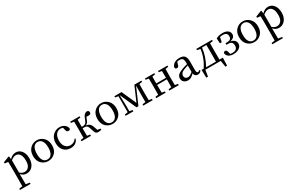

<svg xmlns="http://www.w3.org/2000/svg" viewBox="264 -2339 6795 4406"><g transform="rotate(-30 3662.0 -136.0)"><path d="M218.8 -418.9V-95.7Q276.4 -42 341.8 -42Q409.2 -42 451.7 -94.7Q494.1 -147.5 494.1 -254.9Q494.1 -362.3 455.6 -420.4Q417 -478.5 352.5 -478.5Q289.1 -478.5 218.8 -418.9ZM207 -523.4 213.9 -453.1Q288.1 -534.2 380.9 -534.2Q470.7 -534.2 529.8 -460Q588.9 -385.7 588.9 -262.7Q588.9 -137.7 525.9 -62Q462.9 13.7 365.2 13.7Q275.4 13.7 215.8 -58.6V28.3Q215.8 90.8 217.8 213.9L318.4 228.5V261.7H38.1V228.5L127 214.8Q128.9 91.8 128.9 31.2V-287.1Q128.9 -365.2 126 -430.7L38.1 -440.4V-472.7L192.4 -533.2Z M686.5 -257.8Q686.5 -386.7 760.7 -460.4Q835 -534.2 937.5 -534.2Q1040 -534.2 1114.7 -460.4Q1189.5 -386.7 1189.5 -257.8Q1189.5 -129.9 1115.2 -58.1Q1041 13.7 937.5 13.7Q834 13.7 760.3 -58.1Q686.5 -129.9 686.5 -257.8ZM1088.9 -257.8Q1088.9 -371.1 1048.8 -431.6Q1008.8 -492.2 937.5 -492.2Q865.2 -492.2 826.2 -431.6Q787.1 -371.1 787.1 -257.8Q787.1 -145.5 826.2 -86.9Q865.2 -28.3 937.5 -28.3Q1009.8 -28.3 1049.3 -86.9Q1088.9 -145.5 1088.9 -257.8Z M1711.9 -129.9 1734.4 -120.1Q1683.6 13.7 1531.2 13.7Q1418.9 13.7 1351.6 -59.6Q1284.2 -132.8 1284.2 -257.8Q1284.2 -382.8 1359.9 -458.5Q1435.5 -534.2 1540 -534.2Q1612.3 -534.2 1667 -494.1Q1721.7 -454.1 1732.4 -393.6Q1723.6 -353.5 1684.6 -353.5Q1635.7 -353.5 1626 -405.3L1605.5 -482.4Q1575.2 -492.2 1545.9 -492.2Q1469.7 -492.2 1423.8 -432.1Q1377.9 -372.1 1377.9 -267.6Q1377.9 -164.1 1428.2 -105.5Q1478.5 -46.9 1559.6 -46.9Q1655.3 -46.9 1711.9 -129.9Z M2265.6 -44.9 2344.7 -33.2V0Q2297.9 10.7 2276.4 10.7Q2230.5 10.7 2209.5 -2.4Q2188.5 -15.6 2175.8 -54.7L2136.7 -170.9Q2123 -212.9 2099.6 -229Q2076.2 -245.1 2030.3 -245.1H1989.3Q1989.3 -155.3 1991.2 -45.9L2069.3 -34.2V0H1819.3V-34.2L1897.5 -45.9Q1899.4 -155.3 1899.4 -230.5V-289.1Q1899.4 -362.3 1897.5 -473.6L1819.3 -486.3V-518.6H2069.3V-486.3L1991.2 -472.7Q1989.3 -365.2 1989.3 -284.2H2026.4Q2067.4 -284.2 2091.8 -305.7Q2116.2 -327.1 2138.7 -390.6Q2164.1 -464.8 2195.3 -498Q2226.6 -531.2 2276.4 -534.2Q2320.3 -522.5 2320.3 -481.4Q2320.3 -427.7 2253.9 -427.7Q2233.4 -427.7 2198.2 -431.6Q2184.6 -406.2 2175.8 -376Q2159.2 -327.1 2138.7 -301.8Q2118.2 -276.4 2086.9 -265.6Q2145.5 -255.9 2178.2 -229Q2210.9 -202.1 2230.5 -147.5Z M2390.6 -257.8Q2390.6 -386.7 2464.8 -460.4Q2539.1 -534.2 2641.6 -534.2Q2744.1 -534.2 2818.8 -460.4Q2893.6 -386.7 2893.6 -257.8Q2893.6 -129.9 2819.3 -58.1Q2745.1 13.7 2641.6 13.7Q2538.1 13.7 2464.4 -58.1Q2390.6 -129.9 2390.6 -257.8ZM2793 -257.8Q2793 -371.1 2752.9 -431.6Q2712.9 -492.2 2641.6 -492.2Q2569.3 -492.2 2530.3 -431.6Q2491.2 -371.1 2491.2 -257.8Q2491.2 -145.5 2530.3 -86.9Q2569.3 -28.3 2641.6 -28.3Q2713.9 -28.3 2753.4 -86.9Q2793 -145.5 2793 -257.8Z M3705.1 -486.3 3627 -472.7Q3625 -363.3 3625 -289.1V-230.5Q3625 -155.3 3627 -45.9L3705.1 -34.2V0H3456.1V-34.2L3539.1 -45.9V-223.6L3543 -481.4L3353.5 -43.9H3301.8L3106.4 -482.4L3115.2 -223.6V-48.8L3194.3 -34.2V0H2989.3V-34.2L3070.3 -47.9V-470.7L2990.2 -486.3V-518.6H3179.7L3351.6 -132.8L3519.5 -518.6H3705.1Z M4396.5 -486.3 4319.3 -472.7Q4317.4 -363.3 4317.4 -289.1V-230.5Q4317.4 -157.2 4319.3 -45.9L4396.5 -34.2V0H4146.5V-34.2L4224.6 -45.9Q4226.6 -153.3 4226.6 -252H3968.8Q3968.8 -155.3 3970.7 -45.9L4048.8 -34.2V0H3798.8V-34.2L3877 -45.9Q3878.9 -155.3 3878.9 -230.5V-289.1Q3878.9 -362.3 3877 -473.6L3798.8 -486.3V-518.6H4048.8V-486.3L3970.7 -472.7Q3968.8 -365.2 3968.8 -292H4226.6Q4226.6 -366.2 4224.6 -473.6L4146.5 -486.3V-518.6H4396.5Z M4801.8 -114.3V-288.1Q4762.7 -277.3 4700.2 -254.9Q4634.8 -229.5 4610.8 -199.7Q4586.9 -169.9 4586.9 -134.8Q4586.9 -92.8 4611.8 -71.3Q4636.7 -49.8 4676.8 -49.8Q4705.1 -49.8 4729.5 -63Q4753.9 -76.2 4801.8 -114.3ZM4975.6 -65.4 4995.1 -43.9Q4960.9 11.7 4901.4 11.7Q4861.3 11.7 4835.9 -11.2Q4810.5 -34.2 4803.7 -74.2Q4754.9 -25.4 4720.7 -5.9Q4686.5 13.7 4639.6 13.7Q4577.1 13.7 4535.6 -21.5Q4494.1 -56.6 4494.1 -120.1Q4494.1 -172.9 4533.7 -210.9Q4573.2 -249 4675.8 -286.1Q4734.4 -307.6 4801.8 -322.3V-356.4Q4801.8 -435.5 4777.8 -463.9Q4753.9 -492.2 4696.3 -492.2Q4669.9 -492.2 4634.8 -483.4L4613.3 -408.2Q4600.6 -357.4 4558.6 -357.4Q4514.6 -357.4 4509.8 -399.4Q4523.4 -461.9 4580.1 -498Q4636.7 -534.2 4721.7 -534.2Q4809.6 -534.2 4850.6 -490.2Q4891.6 -446.3 4891.6 -345.7V-108.4Q4891.6 -38.1 4931.6 -38.1Q4953.1 -38.1 4975.6 -65.4Z M5145.5 -41H5405.3Q5407.2 -152.3 5407.2 -230.5V-289.1Q5407.2 -369.1 5405.3 -480.5H5290Q5267.6 -261.7 5145.5 -41ZM5499 -41H5587.9L5581.1 168H5536.1L5508.8 0H5101.6L5074.2 168H5029.3L5024.4 -41H5081.1Q5216.8 -243.2 5243.2 -469.7L5160.2 -486.3V-518.6H5578.1V-486.3L5499 -472.7Q5497.1 -363.3 5497.1 -289.1V-230.5Q5497.1 -152.3 5499 -41Z M5694.3 -359.4 5686.5 -492.2Q5757.8 -534.2 5864.3 -534.2Q5946.3 -534.2 5997.1 -496.6Q6047.9 -459 6047.9 -400.4Q6047.9 -304.7 5924.8 -277.3Q5991.2 -264.6 6025.9 -229Q6060.5 -193.4 6060.5 -139.6Q6060.5 -75.2 6000.5 -30.8Q5940.4 13.7 5838.9 13.7Q5762.7 13.7 5714.4 -21.5Q5666 -56.6 5662.1 -117.2Q5676.8 -150.4 5712.9 -148.4Q5745.1 -148.4 5760.7 -93.8L5779.3 -28.3Q5805.7 -24.4 5842.8 -24.4Q5900.4 -24.4 5935.1 -53.7Q5969.7 -83 5969.7 -140.6Q5969.7 -253.9 5857.4 -253.9H5806.6V-296.9H5850.6Q5962.9 -296.9 5962.9 -391.6Q5962.9 -492.2 5847.7 -492.2Q5801.8 -492.2 5768.6 -482.4L5743.2 -359.4Z M6144.5 -257.8Q6144.5 -386.7 6218.8 -460.4Q6293 -534.2 6395.5 -534.2Q6498 -534.2 6572.8 -460.4Q6647.5 -386.7 6647.5 -257.8Q6647.5 -129.9 6573.2 -58.1Q6499 13.7 6395.5 13.7Q6292 13.7 6218.3 -58.1Q6144.5 -129.9 6144.5 -257.8ZM6546.9 -257.8Q6546.9 -371.1 6506.8 -431.6Q6466.8 -492.2 6395.5 -492.2Q6323.2 -492.2 6284.2 -431.6Q6245.1 -371.1 6245.1 -257.8Q6245.1 -145.5 6284.2 -86.9Q6323.2 -28.3 6395.5 -28.3Q6467.8 -28.3 6507.3 -86.9Q6546.9 -145.5 6546.9 -257.8Z M6905.3 -418.9V-95.7Q6962.9 -42 7028.3 -42Q7095.7 -42 7138.2 -94.7Q7180.7 -147.5 7180.7 -254.9Q7180.7 -362.3 7142.1 -420.4Q7103.5 -478.5 7039.1 -478.5Q6975.6 -478.5 6905.3 -418.9ZM6893.6 -523.4 6900.4 -453.1Q6974.6 -534.2 7067.4 -534.2Q7157.2 -534.2 7216.3 -460Q7275.4 -385.7 7275.4 -262.7Q7275.4 -137.7 7212.4 -62Q7149.4 13.7 7051.8 13.7Q6961.9 13.7 6902.3 -58.6V28.3Q6902.3 90.8 6904.3 213.9L7004.9 228.5V261.7H6724.6V228.5L6813.5 214.8Q6815.4 91.8 6815.4 31.2V-287.1Q6815.4 -365.2 6812.5 -430.7L6724.6 -440.4V-472.7L6878.9 -533.2Z"/></g></svg>

Font: GenYoMin TW TTF Medium
Style: Regular
Weight: 500
Version: Version 1.300